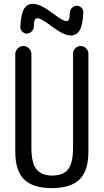

<svg xmlns="http://www.w3.org/2000/svg" viewBox="-20 -970 540 1000"><path d="M59.6 -179.7V-688.5Q59.6 -705.1 72.3 -717.8Q85 -730.5 102.1 -730.5Q119.1 -730.5 131.3 -717.8Q143.6 -705.1 143.6 -688.5V-200.2Q143.6 -121.1 169.9 -88.4Q196.3 -55.7 252 -55.7Q308.6 -55.7 334.5 -87.9Q360.4 -120.1 360.4 -200.2V-690.4Q360.4 -706.1 372.1 -718.3Q383.8 -730.5 399.9 -730.5Q416 -730.5 428.2 -718.3Q440.4 -706.1 440.4 -690.4V-179.7Q440.4 -80.1 394 -35.2Q347.7 9.8 250 9.8Q152.3 9.8 106 -35.2Q59.6 -80.1 59.6 -179.7ZM343.8 -905.3Q344.7 -918.9 355.5 -929.7Q366.2 -940.4 379.9 -940.4Q393.6 -940.4 404.3 -929.7Q415 -918.9 414.1 -905.3Q411.1 -838.9 395 -812Q378.9 -785.2 347.7 -785.2Q311.5 -785.2 242.2 -837.9Q194.3 -875 174.8 -875Q165 -875 161.1 -866.7Q157.2 -858.4 156.2 -830.1Q155.3 -816.4 144.5 -805.7Q133.8 -794.9 120.1 -794.9Q106.4 -794.9 95.7 -805.7Q85 -816.4 85.9 -830.1Q88.9 -896.5 105 -923.3Q121.1 -950.2 152.3 -950.2Q189.5 -950.2 257.8 -898.4Q307.6 -860.4 325.2 -860.4Q335 -860.4 338.9 -868.7Q342.8 -877 343.8 -905.3Z"/></svg>

Font: Rounded-X Mgen+ 1mn regular
Style: Regular
Weight: 400
Designer: [Source Han Sans]
Ryoko NISHIZUKA  (kana & ideographs); Paul D. Hunt (Latin, Greek & Cyrillic); Wenlong ZHANG  (bopomofo
Version: Version 1.059.20150602